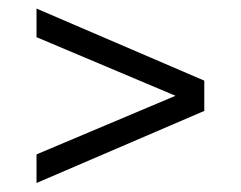

<svg xmlns="http://www.w3.org/2000/svg" viewBox="-20 -599 551 439"><path d="M63.5 -180.6V-246L395.5 -386V-374L63.5 -514V-579.4L447.1 -414.6V-345.4Z"/></svg>

Font: Encode Sans Condensed Thin
Style: Regular
Weight: 100
Width: 3
Designer: Multiple Designers
Foundry: Impallari Type
Version: Version 3.002